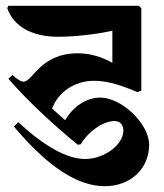

<svg xmlns="http://www.w3.org/2000/svg" viewBox="-20 -674 565 663"><path d="M342 -31C430 -31 495 -91 495 -174C495 -246 401 -337 326 -337C279 -337 233 -307 205 -259L160 -299C180 -355 237 -395 305 -395C355 -395 405 -377 454 -356L468 -361V-646L459 -654H9L5 -646C26 -585 87 -547 181 -547C241 -547 322 -557 368 -568V-457C329 -479 288 -490 249 -490C118 -490 94 -392 61 -392C52 -392 40 -400 23 -415L9 -402C75 -326 164 -243 249 -174L259 -176C285 -220 336 -256 375 -256C394 -256 406 -244 406 -223C406 -174 340 -125 274 -125C212 -125 134 -168 43 -252L28 -237C145 -98 248 -31 342 -31Z"/></svg>

Font: Nithya Ranjana DU
Style: Regular
Weight: 400
Designer: Designed by Tathagata Biswas and Noopur Datye with help from Ananda Maharjan, Callijatra
Foundry: Ek Type
Version: Version 1.000;Glyphs 3.2.3 (3260)